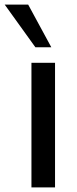

<svg xmlns="http://www.w3.org/2000/svg" viewBox="-59 -811 333 831"><path d="M179.2 0V-539.1H77.1V0ZM163.1 -606.4 63 -791H-38.6L94.2 -606.4Z"/></svg>

Font: Winston
Style: Regular
Weight: 400
Designer: Vernon Adams, Kim Jin-seong, David Berlow, Cristiano Sobral
Foundry: The Winston Project Authors
Version: Version 3.004